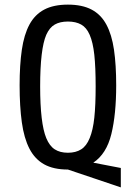

<svg xmlns="http://www.w3.org/2000/svg" viewBox="-20 -727 588 831"><path d="M502.9 0V84L273.9 6.8Q211.9 6.8 171.4 -15.6Q130.9 -38.1 107.4 -83.5Q84 -128.9 74.5 -197.5Q64.9 -266.1 64.9 -357.9Q64.9 -445.8 74.5 -511.5Q84 -577.1 107.4 -620.6Q130.9 -664.1 171.4 -685.5Q211.9 -707 273.9 -707Q335.9 -707 376.5 -685.5Q417 -664.1 440.4 -620.6Q463.9 -577.1 473.4 -511.5Q482.9 -445.8 482.9 -357.9Q482.9 -231.9 461.9 -146.5Q440.9 -61 383.8 -22.9ZM394 -353Q394 -436 388.2 -490Q382.3 -543.9 368.2 -576.2Q354.5 -607.9 331.3 -620.8Q308.1 -633.8 273.9 -633.8Q239.7 -633.8 217 -620.8Q194.3 -607.9 180.2 -576.2Q153.8 -515.1 153.8 -353Q153.8 -193.4 180.2 -129.4Q194.3 -95.2 217 -80.6Q239.7 -65.9 273.9 -65.9Q308.1 -65.9 331.3 -80.6Q354.5 -95.2 368.2 -129.4Q382.3 -163.1 388.2 -217.5Q394 -272 394 -353Z"/></svg>

Font: Moulpali
Style: Regular
Weight: 400
Designer: Danh Hong
Version: Version 8.002; ttfautohint (v1.8.3)